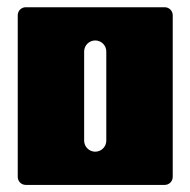

<svg xmlns="http://www.w3.org/2000/svg" viewBox="-20 -521 536 541"><path d="M444.2 -500.6H52.5C40 -500.6 30 -490.5 30 -478.2V-22.5C30 -10.1 40 0 52.5 0H444.2C456.6 0 466.7 -10.1 466.7 -22.5V-478.2C466.7 -490.5 456.6 -500.6 444.2 -500.6ZM279.5 -124.8C279.5 -107.5 265.6 -93.6 248.3 -93.6C239.7 -93.6 231.9 -97.1 226.3 -102.7C220.6 -108.4 217.1 -116.2 217.1 -124.8V-375.8C217.1 -393.1 231.1 -407 248.3 -407C257 -407 264.8 -403.5 270.4 -397.9C276 -392.2 279.5 -384.5 279.5 -375.8Z"/></svg>

Font: Gridlock
Style: Regular
Weight: 400
Designer: Abhik Krishna Ghosh
Version: Version 001.000